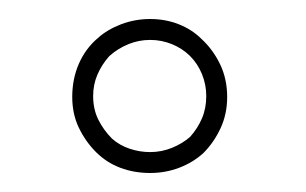

<svg xmlns="http://www.w3.org/2000/svg" viewBox="-20 -661 322 202"><path d="M219 -559Q219 -541 212 -526Q205 -511 194 -500Q183 -490 168.5 -484.5Q154 -479 138 -479Q121 -479 106.5 -484.5Q92 -490 81 -501Q70 -512 63 -526.5Q56 -541 56 -559Q56 -578 63 -594Q70 -610 83 -621Q93 -630 107.5 -635.5Q122 -641 138 -641Q154 -641 168 -635.5Q182 -630 192 -620Q204 -609 211.5 -593.5Q219 -578 219 -559ZM78 -560Q78 -546 83.5 -535Q89 -524 98 -515Q106 -508 116.5 -504.5Q127 -501 138 -501Q150 -501 161 -505.5Q172 -510 180 -517Q188 -526 192.5 -536.5Q197 -547 197 -560Q197 -572 192.5 -583Q188 -594 180 -602Q172 -610 161 -614.5Q150 -619 138 -619Q126 -619 115 -614.5Q104 -610 95 -602Q87 -593 82.5 -582.5Q78 -572 78 -560Z"/></svg>

Font: Josefin Slab Light
Style: Regular
Weight: 300
Designer: Santiago Orozco
Foundry: Typemade
Version: Version 2.000